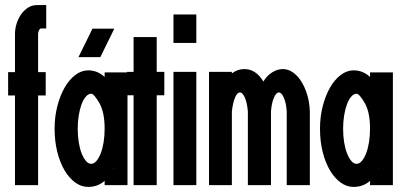

<svg xmlns="http://www.w3.org/2000/svg" viewBox="-20 -731 1592 756"><path d="M39 -2V-355H12V-447H39V-597Q39 -619 46 -640Q53 -661 64.5 -676.5Q76 -692 91.5 -701.5Q107 -711 125 -711H162V-619H142Q137 -619 133.5 -611.5Q130 -604 130 -597V-447H160V-355H130V-2Z M482 -446V-2H392V-19Q365 5 327 5Q300 5 276 -12.5Q252 -30 234 -60.5Q216 -91 205.5 -133Q195 -175 195 -224Q195 -272 206 -314Q217 -356 235 -387Q253 -418 277 -436Q301 -454 327 -454Q364 -454 392 -428V-446ZM426 -68Q426 -67 425 -67H428ZM372 -324Q350 -362 339 -362Q328 -362 318 -350.5Q308 -339 301 -320Q294 -301 290 -276Q286 -251 286 -224Q286 -196 290 -171Q294 -146 301.5 -127Q309 -108 318.5 -97Q328 -86 339 -86Q350 -86 359.5 -97Q369 -108 376.5 -127Q384 -146 388 -171Q392 -196 392 -224Q392 -288 372 -324ZM430 -618 375 -506H289L344 -618Z M506 -2V-356H480V-448H506V-585H597V-448H627V-356H597V-2Z M753 -448V-2H663V-448ZM753 -674V-562H663V-674Z M893 -448V-442Q915 -459 942 -459Q988 -459 1017 -410Q1031 -433 1051.5 -446Q1072 -459 1094 -459Q1115 -459 1133.5 -446Q1152 -433 1166.5 -410Q1181 -387 1190 -356.5Q1199 -326 1200 -292V-2H1109V-292Q1107 -324 1098 -345.5Q1089 -367 1078 -367Q1067 -367 1058 -345Q1049 -323 1047 -292V-2H956V-292Q953 -327 944 -347Q935 -367 925 -367Q914 -367 905.5 -347Q897 -327 893 -292V-2H803V-448Z M1527 -446V-2H1437V-19Q1410 5 1372 5Q1345 5 1321 -12.5Q1297 -30 1279 -60.5Q1261 -91 1250.5 -133Q1240 -175 1240 -224Q1240 -272 1251 -314Q1262 -356 1280 -387Q1298 -418 1322 -436Q1346 -454 1372 -454Q1409 -454 1437 -428V-446ZM1471 -68Q1471 -67 1470 -67H1473ZM1417 -324Q1395 -362 1384 -362Q1373 -362 1363 -350.5Q1353 -339 1346 -320Q1339 -301 1335 -276Q1331 -251 1331 -224Q1331 -196 1335 -171Q1339 -146 1346.5 -127Q1354 -108 1363.5 -97Q1373 -86 1384 -86Q1395 -86 1404.5 -97Q1414 -108 1421.5 -127Q1429 -146 1433 -171Q1437 -196 1437 -224Q1437 -288 1417 -324Z"/></svg>

Font: Fundamental  Brigade Condensed
Style: Regular
Weight: 400
Width: 3
Designer: Peter Wiegel, original typeface by Carl Albert Fahrenwaldt 1901
Foundry: Peter Wiegel
Version: Version 0.000 2012 initial release